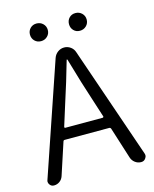

<svg xmlns="http://www.w3.org/2000/svg" viewBox="-131 -989 863 1076"><g transform="rotate(-15 300.5 -451.0)"><path d="M448.7 -814.5Q433.6 -799.8 411.6 -799.8Q389.6 -799.8 375.5 -814.5Q361.3 -829.1 361.3 -851.1Q361.3 -873 375.5 -887.7Q389.6 -902.3 411.6 -902.3Q433.6 -902.3 448.7 -887.7Q463.9 -873 463.9 -851.1Q463.9 -829.1 448.7 -814.5ZM223.1 -814.5Q208 -799.8 186 -799.8Q164.1 -799.8 149.4 -814.5Q134.8 -829.1 134.8 -851.1Q134.8 -873 149.4 -887.7Q164.1 -902.3 186 -902.3Q208 -902.3 223.1 -887.7Q238.3 -873 238.3 -851.1Q238.3 -829.1 223.1 -814.5ZM186.5 -302.7Q185.5 -300.8 187 -298.3Q188.5 -295.9 191.4 -295.9H407.2Q410.2 -295.9 412.1 -298.3Q414.1 -300.8 413.1 -302.7L377 -415Q348.6 -499 301.8 -661.1Q300.8 -663.1 298.8 -663.1Q296.9 -663.1 296.9 -661.1Q264.6 -546.9 221.7 -415ZM552.7 0Q533.2 0 517.6 -11.7Q502 -23.4 496.1 -42L438.5 -223.6Q435.5 -231.4 428.7 -231.4H169.9Q163.1 -231.4 161.1 -223.6L100.6 -39.1Q94.7 -21.5 80.1 -10.7Q65.4 0 46.9 0Q31.2 0 22.5 -12.7Q16.6 -20.5 16.6 -29.3Q16.6 -34.2 18.6 -39.1L240.2 -688.5Q247.1 -708 263.7 -720.2Q280.3 -732.4 300.8 -732.4Q321.3 -732.4 337.9 -720.2Q354.5 -708 360.4 -688.5L583 -42Q585 -36.1 585 -31.2Q585 -21.5 578.1 -12.7Q569.3 0 552.7 0Z"/></g></svg>

Font: Gen Jyuu Gothic Normal
Style: Regular
Weight: 300
Designer: [Source Han Sans]
Ryoko NISHIZUKA  (kana & ideographs); Paul D. Hunt (Latin, Greek & Cyrillic); Wenlong ZHANG  (bopomofo
Version: Version 1.002.20150607